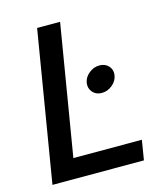

<svg xmlns="http://www.w3.org/2000/svg" viewBox="-109 -813 781 898"><g transform="rotate(-15 281.5 -364.0)"><path d="M33.7 0 154.3 -727.5H265.6L160.6 -95.7H492.2L476.6 0ZM368.7 -355.5Q340.8 -355.5 324.5 -374.3Q308.1 -393.1 312 -419.4Q316.4 -445.8 339.4 -464.4Q362.3 -482.9 390.1 -482.9Q418 -482.9 434.6 -464.4Q451.2 -445.8 446.8 -419.4Q442.4 -393.1 419.4 -374.3Q396.5 -355.5 368.7 -355.5Z"/></g></svg>

Font: Inter 17pt Medium
Style: Italic
Weight: 500
Italic angle: -9.3988°
Version: Version 4.001;git-66647c0bb